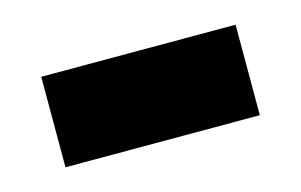

<svg xmlns="http://www.w3.org/2000/svg" viewBox="-35 -393 392 250"><g transform="rotate(-15 161.0 -268.0)"><path d="M30 -207V-329H292V-207Z"/></g></svg>

Font: Noto Sans Hanifi Rohingya
Style: Regular
Weight: 400
Designer: Monotype Design Team and DaltonMaag
Foundry: Google LLC
Version: Version 2.101